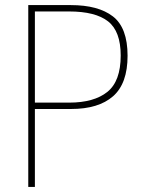

<svg xmlns="http://www.w3.org/2000/svg" viewBox="-20 -734 570 754"><path d="M91 0V-714H258Q366 -714 423.5 -669.5Q481 -625 481 -515Q481 -406 424 -356Q367 -306 259 -306H117V0ZM117 -331H252Q349 -331 401.5 -373Q454 -415 454 -516Q454 -611 404.5 -650Q355 -689 251 -689H117Z"/></svg>

Font: Noto Sans Mono Condensed Thin
Style: Regular
Weight: 100
Width: 3
Designer: Monotype Design Team
Foundry: Monotype Imaging Inc.
Version: Version 2.014; ttfautohint (v1.8.4.7-5d5b)